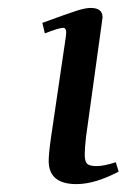

<svg xmlns="http://www.w3.org/2000/svg" viewBox="-20 -464 335 489"><path d="M87.9 -405.8Q151.9 -429.2 174.6 -436.5Q197.3 -443.8 210.9 -443.8Q241.2 -443.8 241.2 -419.9Q241.2 -418.9 238.8 -401.9L199.2 -116.2Q195.8 -85.9 195.8 -70.8Q195.8 -52.7 201.9 -46.9Q208 -41 226.1 -41Q244.6 -41 274.9 -50.8L282.2 -26.9Q221.7 4.9 174.8 4.9Q104 4.9 104 -54.2Q104 -72.8 109.9 -113.8L147.9 -372.1Q150.9 -393.1 141.1 -393.1Q129.9 -393.1 94.2 -378.9Z"/></svg>

Font: Dehuti Alt
Style: Bold-Italic
Weight: 700
Version: Version 1.2